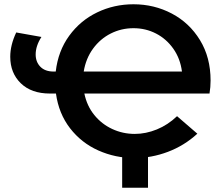

<svg xmlns="http://www.w3.org/2000/svg" viewBox="-20 -730 1044 899"><path d="M961 -292H375Q387 -234 421.5 -191.5Q456 -149 505.5 -126Q555 -103 611 -103Q663 -103 714.5 -124Q766 -145 809 -186L904 -104Q843 -48 766 -19Q689 10 610 10Q520 10 440.5 -25.5Q361 -61 308 -129.5Q255 -198 242 -292H214Q127 -292 77.5 -340Q28 -388 28 -464Q28 -519 56 -578L174 -557Q147 -515 147 -475Q147 -440 169 -417.5Q191 -395 231 -395H241Q252 -491 304 -562.5Q356 -634 435 -672Q514 -710 605 -710Q702 -710 784.5 -666.5Q867 -623 916.5 -542Q966 -461 966 -353Q966 -322 961 -292ZM372 -395H832Q824 -456 791.5 -502Q759 -548 710.5 -573Q662 -598 605 -598Q548 -598 498.5 -573Q449 -548 415.5 -502Q382 -456 372 -395ZM673 149H552V-27H673Z"/></svg>

Font: APTA Sans SemiBold
Style: Bold
Weight: 600
Version: Version 7.200